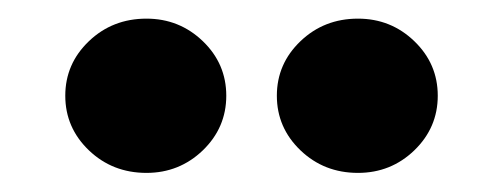

<svg xmlns="http://www.w3.org/2000/svg" viewBox="-20 -794 537 205"><path d="M136.4 -609.4Q100.1 -609.4 74.9 -633.5Q49.7 -657.7 49.7 -691.8Q49.7 -725.9 74.9 -750Q100.1 -774.1 136.4 -774.1Q171.5 -774.1 196.6 -750Q221.6 -725.9 221.6 -691.8Q221.6 -657.7 196.6 -633.5Q171.5 -609.4 136.4 -609.4ZM362.2 -609.4Q326 -609.4 300.8 -633.5Q275.6 -657.7 275.6 -691.8Q275.6 -725.9 300.8 -750Q326 -774.1 362.2 -774.1Q397.4 -774.1 422.4 -750Q447.4 -725.9 447.4 -691.8Q447.4 -657.7 422.4 -633.5Q397.4 -609.4 362.2 -609.4Z"/></svg>

Font: Inter UI Black
Style: Regular
Weight: 900
Designer: Rasmus Andersson
Foundry: rsms
Version: 3.2;8d6f07862